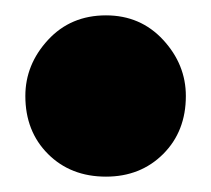

<svg xmlns="http://www.w3.org/2000/svg" viewBox="-20 -218 275 250"><path d="M222 -93Q222 -47 192.5 -17.5Q163 12 118 12Q72 12 42.5 -17.5Q13 -47 13 -93Q13 -134 42.5 -166Q72 -198 118 -198Q163 -198 192.5 -166Q222 -134 222 -93Z"/></svg>

Font: Phudu Black
Style: Regular
Weight: 900
Version: Version 1.005;gftools[0.9.23]